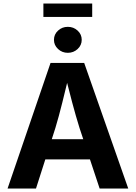

<svg xmlns="http://www.w3.org/2000/svg" viewBox="-20 -1092 787 1112"><path d="M23.8 0 272.7 -727.5H467.6L722.8 0H557.1L440.5 -351Q419.3 -418.9 397.7 -499.9Q376.1 -580.8 352.2 -676.2H384.5Q361.3 -580.3 341.1 -499Q320.9 -417.6 300.8 -351L188.4 0ZM179.3 -168.8V-285.8H567.3V-168.8ZM372.8 -786.1Q339.7 -786.1 316.1 -808.2Q292.5 -830.3 292.5 -861.3Q292.5 -892.9 316.1 -914.7Q339.7 -936.6 372.8 -936.6Q406 -936.6 429.7 -914.7Q453.3 -892.9 453.3 -861.3Q453.3 -830.3 429.7 -808.2Q406 -786.1 372.8 -786.1ZM514 -1071.6V-993.8H231.3V-1071.6Z"/></svg>

Font: Atlassian Sans
Style: Regular
Weight: 400
Designer: Rasmus Andersson
Foundry: Modifications by Atlassian Pty Ltd, manufactured by rsms
Version: Version 4.001;git-9221beed3